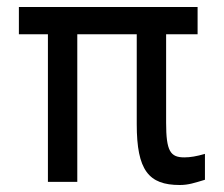

<svg xmlns="http://www.w3.org/2000/svg" viewBox="-20 -520 640 549"><path d="M545 -500H34V-422H117V0H201V-422H371V-165C371 -33 405 9 494 9C519 9 536 3 566 -6V-80C542 -73 524 -70 507 -70C467 -70 455 -88 455 -169V-422H545Z"/></svg>

Font: LT Wave Mono
Style: Regular
Weight: 400
Designer: Daniel Lyons
Version: Version 2.5 (Glyphs App)